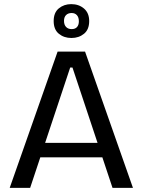

<svg xmlns="http://www.w3.org/2000/svg" viewBox="-20 -910 691 930"><path d="M27 0 259 -660H392L624 0H525L331 -583H320L126 0ZM137 -148V-218H526V-148ZM326 -726Q290 -726 265 -746.5Q240 -767 240 -808Q240 -849 265 -869.5Q290 -890 325 -890Q362 -890 387 -868.5Q412 -847 412 -808Q412 -767 387 -746.5Q362 -726 326 -726ZM327 -769Q344 -769 353 -779Q362 -789 362 -807Q362 -826 352.5 -836.5Q343 -847 327 -847Q310 -847 300 -837Q290 -827 290 -809Q290 -790 300 -779.5Q310 -769 327 -769Z"/></svg>

Font: Bricolage Grotesque 24pt
Style: Regular
Weight: 400
Designer: Mathieu Triay
Foundry: Atelier Triay
Version: Version 1.001;gftools[0.9.33.dev8+g029e19f]